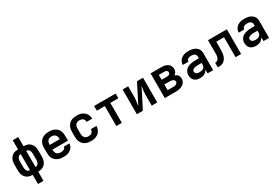

<svg xmlns="http://www.w3.org/2000/svg" viewBox="99 -2049 5201 3569"><g transform="rotate(-30 2700.0 -265.0)"><path d="M241 205V8H237Q210 8 183 2.5Q156 -3 132 -16.5Q108 -30 90 -51.5Q72 -73 61 -98Q50 -123 46 -150.5Q42 -178 42 -205V-325Q42 -352 46 -379.5Q50 -407 61 -432Q72 -457 90 -478.5Q108 -500 132 -513.5Q156 -527 183 -532.5Q210 -538 237 -538H241V-735H359V-538H363Q390 -538 417 -532.5Q444 -527 468 -513.5Q492 -500 510 -478.5Q528 -457 539 -432Q550 -407 554 -379.5Q558 -352 558 -325V-205Q558 -178 554 -150.5Q550 -123 539 -98Q528 -73 510 -51.5Q492 -30 468 -16.5Q444 -3 417 2.5Q390 8 363 8H359V205ZM237 -93H241V-437H237Q225 -437 212.5 -433Q200 -429 190.5 -420Q181 -411 175.5 -399.5Q170 -388 166.5 -375.5Q163 -363 161.5 -350.5Q160 -338 160 -325V-205Q160 -192 161.5 -179.5Q163 -167 166.5 -154.5Q170 -142 175.5 -130.5Q181 -119 190.5 -110Q200 -101 212.5 -97Q225 -93 237 -93ZM359 -93H363Q375 -93 387.5 -97Q400 -101 409.5 -110Q419 -119 424.5 -130.5Q430 -142 433.5 -154.5Q437 -167 438.5 -179.5Q440 -192 440 -205V-325Q440 -338 438.5 -350.5Q437 -363 433.5 -375.5Q430 -388 424.5 -399.5Q419 -411 409.5 -420Q400 -429 387.5 -433Q375 -437 363 -437H359Z M903 8Q873 8 843 3Q813 -2 785.5 -14.5Q758 -27 735.5 -47.5Q713 -68 698.5 -94.5Q684 -121 678.5 -150.5Q673 -180 673 -210V-320Q673 -350 678.5 -379.5Q684 -409 698 -435.5Q712 -462 734.5 -482.5Q757 -503 784 -515.5Q811 -528 840.5 -533Q870 -538 900 -538Q930 -538 959.5 -533Q989 -528 1016 -515.5Q1043 -503 1065.5 -482.5Q1088 -462 1102 -435.5Q1116 -409 1121.5 -379.5Q1127 -350 1127 -320V-215H792V-210Q792 -187 798 -164.5Q804 -142 819.5 -125Q835 -108 857.5 -100.5Q880 -93 903 -93Q919 -93 936 -95.5Q953 -98 968 -105.5Q983 -113 994 -127Q1005 -141 1006 -157H1125Q1123 -132 1113.5 -107.5Q1104 -83 1088 -63Q1072 -43 1050 -29Q1028 -15 1004 -6.5Q980 2 954 5Q928 8 903 8ZM792 -315H1008V-320Q1008 -343 1002 -365Q996 -387 981.5 -404.5Q967 -422 945 -429.5Q923 -437 900 -437Q877 -437 855 -429.5Q833 -422 818.5 -404.5Q804 -387 798 -365Q792 -343 792 -320Z M1498 8Q1468 8 1438.5 3Q1409 -2 1382 -14.5Q1355 -27 1333.5 -48Q1312 -69 1298 -95Q1284 -121 1278.5 -150.5Q1273 -180 1273 -210V-320Q1273 -350 1278.5 -379.5Q1284 -409 1298 -435Q1312 -461 1333.5 -482Q1355 -503 1382 -515.5Q1409 -528 1438.5 -533Q1468 -538 1498 -538Q1525 -538 1553 -534Q1581 -530 1606.5 -519Q1632 -508 1654 -490.5Q1676 -473 1691 -449Q1706 -425 1713.5 -398Q1721 -371 1721 -343Q1721 -343 1721 -343Q1721 -343 1721 -343H1602Q1602 -343 1602 -343Q1602 -343 1602 -343Q1602 -363 1594.5 -382Q1587 -401 1572 -414Q1557 -427 1537 -432Q1517 -437 1498 -437Q1475 -437 1453.5 -429Q1432 -421 1417.5 -404Q1403 -387 1397.5 -364.5Q1392 -342 1392 -320V-210Q1392 -188 1397.5 -165.5Q1403 -143 1417.5 -126Q1432 -109 1453.5 -101Q1475 -93 1498 -93Q1517 -93 1537 -98Q1557 -103 1572 -116Q1587 -129 1594.5 -148Q1602 -167 1602 -187Q1602 -187 1602 -187Q1602 -187 1602 -187H1721Q1721 -187 1721 -187Q1721 -187 1721 -187Q1721 -159 1713.5 -132Q1706 -105 1691 -81Q1676 -57 1654 -39.5Q1632 -22 1606.5 -11Q1581 0 1553 4Q1525 8 1498 8Z M2041 0V-429H1869V-530H2331V-429H2159V0Z M2481 0V-530H2600V-318Q2600 -293 2599 -267.5Q2598 -242 2594.5 -216.5Q2591 -191 2586.5 -166Q2582 -141 2579 -116L2790 -530H2919V0H2800V-212Q2800 -237 2801 -262.5Q2802 -288 2805.5 -313.5Q2809 -339 2813.5 -364Q2818 -389 2821 -414L2610 0Z M3081 0V-530H3313Q3336 -530 3359 -527.5Q3382 -525 3403.5 -517Q3425 -509 3444.5 -496.5Q3464 -484 3477.5 -465.5Q3491 -447 3497.5 -424.5Q3504 -402 3504 -379Q3504 -364 3501 -349Q3498 -334 3490.5 -320.5Q3483 -307 3471.5 -296.5Q3460 -286 3447 -278Q3466 -270 3482.5 -259Q3499 -248 3511.5 -233Q3524 -218 3529.5 -198.5Q3535 -179 3535 -159Q3535 -133 3526.5 -108.5Q3518 -84 3501 -65Q3484 -46 3461.5 -33Q3439 -20 3414.5 -12.5Q3390 -5 3364.5 -2.5Q3339 0 3313 0ZM3200 -324H3313Q3326 -324 3338.5 -326.5Q3351 -329 3362 -335.5Q3373 -342 3379.5 -353.5Q3386 -365 3386 -377Q3386 -377 3386 -377.5Q3386 -378 3386 -378Q3386 -390 3379.5 -401.5Q3373 -413 3362 -419Q3351 -425 3338.5 -427Q3326 -429 3313 -429H3200ZM3200 -101H3313Q3325 -101 3336 -101.5Q3347 -102 3357.5 -104.5Q3368 -107 3378.5 -111.5Q3389 -116 3397.5 -122.5Q3406 -129 3411 -139.5Q3416 -150 3416 -161Q3416 -172 3411.5 -182.5Q3407 -193 3398.5 -200.5Q3390 -208 3379.5 -212Q3369 -216 3358 -218.5Q3347 -221 3336 -222Q3325 -223 3313 -223H3200Z M3839 8Q3806 8 3774.5 -0.5Q3743 -9 3719 -30Q3695 -51 3684 -82Q3673 -113 3673 -145Q3673 -174 3681.5 -202Q3690 -230 3709.5 -252Q3729 -274 3754.5 -288Q3780 -302 3807.5 -310Q3835 -318 3864 -321Q3893 -324 3922 -324H4000V-362Q4000 -380 3991.5 -396Q3983 -412 3967.5 -421.5Q3952 -431 3934 -434Q3916 -437 3898 -437Q3881 -437 3864 -434Q3847 -431 3832 -422.5Q3817 -414 3807.5 -398.5Q3798 -383 3798 -366H3679Q3679 -366 3679 -366Q3679 -366 3679 -366Q3679 -392 3687.5 -417.5Q3696 -443 3711.5 -463.5Q3727 -484 3749 -499Q3771 -514 3795.5 -523Q3820 -532 3846 -535Q3872 -538 3898 -538Q3925 -538 3951.5 -535Q3978 -532 4003.5 -523Q4029 -514 4051.5 -499Q4074 -484 4089.5 -462.5Q4105 -441 4112 -415Q4119 -389 4119 -362V0H4000V-81Q3989 -59 3971.5 -41.5Q3954 -24 3932.5 -12.5Q3911 -1 3887 3.5Q3863 8 3839 8ZM3886 -93Q3907 -93 3928 -97.5Q3949 -102 3966 -115Q3983 -128 3991.5 -148Q4000 -168 4000 -189V-223H3922Q3908 -223 3894.5 -222.5Q3881 -222 3868 -219.5Q3855 -217 3842 -213Q3829 -209 3817.5 -202Q3806 -195 3799 -183Q3792 -171 3792 -158Q3792 -142 3801 -127.5Q3810 -113 3824 -105.5Q3838 -98 3854 -95.5Q3870 -93 3886 -93Z M4220 0V-101Q4234 -101 4248 -104Q4262 -107 4273 -116Q4284 -125 4291.5 -137Q4299 -149 4303.5 -162.5Q4308 -176 4310 -190Q4312 -204 4313 -218Q4314 -232 4314 -246Q4314 -260 4314 -274Q4314 -275 4314 -276Q4314 -277 4314 -278V-282Q4314 -283 4314 -283Q4314 -283 4314 -283V-530H4719V0H4600V-429H4433V-283Q4433 -258 4432 -232Q4431 -206 4427.5 -180.5Q4424 -155 4416.5 -130Q4409 -105 4396 -83Q4383 -61 4364 -43Q4345 -25 4321.5 -15Q4298 -5 4272 -2.5Q4246 0 4220 0Z M5039 8Q5006 8 4974.5 -0.5Q4943 -9 4919 -30Q4895 -51 4884 -82Q4873 -113 4873 -145Q4873 -174 4881.5 -202Q4890 -230 4909.5 -252Q4929 -274 4954.5 -288Q4980 -302 5007.5 -310Q5035 -318 5064 -321Q5093 -324 5122 -324H5200V-362Q5200 -380 5191.5 -396Q5183 -412 5167.5 -421.5Q5152 -431 5134 -434Q5116 -437 5098 -437Q5081 -437 5064 -434Q5047 -431 5032 -422.5Q5017 -414 5007.5 -398.5Q4998 -383 4998 -366H4879Q4879 -366 4879 -366Q4879 -366 4879 -366Q4879 -392 4887.5 -417.5Q4896 -443 4911.5 -463.5Q4927 -484 4949 -499Q4971 -514 4995.5 -523Q5020 -532 5046 -535Q5072 -538 5098 -538Q5125 -538 5151.5 -535Q5178 -532 5203.5 -523Q5229 -514 5251.5 -499Q5274 -484 5289.5 -462.5Q5305 -441 5312 -415Q5319 -389 5319 -362V0H5200V-81Q5189 -59 5171.5 -41.5Q5154 -24 5132.5 -12.5Q5111 -1 5087 3.5Q5063 8 5039 8ZM5086 -93Q5107 -93 5128 -97.5Q5149 -102 5166 -115Q5183 -128 5191.5 -148Q5200 -168 5200 -189V-223H5122Q5108 -223 5094.5 -222.5Q5081 -222 5068 -219.5Q5055 -217 5042 -213Q5029 -209 5017.5 -202Q5006 -195 4999 -183Q4992 -171 4992 -158Q4992 -142 5001 -127.5Q5010 -113 5024 -105.5Q5038 -98 5054 -95.5Q5070 -93 5086 -93Z"/></g></svg>

Font: Iosevka Curly Extended
Style: Bold
Weight: 700
Width: 7
Monospace: yes
Designer: Belleve Invis
Foundry: Belleve Invis
Version: Version 11.1.0; ttfautohint (v1.8.3)